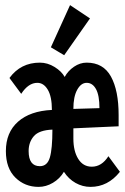

<svg xmlns="http://www.w3.org/2000/svg" viewBox="-20 -719 490 751"><path d="M131 12Q77 12 40 -24.5Q3 -61 3 -128Q3 -201 50.5 -243Q98 -285 183 -289Q183 -341 167 -368Q151 -395 126 -395Q91 -395 63 -352L17 -414Q61 -474 136 -474Q166 -474 193.5 -457Q221 -440 233 -418Q246 -442 269.5 -458Q293 -474 319 -474Q384 -474 414 -419.5Q444 -365 444 -269V-225L267 -217V-177Q267 -128 286 -97.5Q305 -67 339 -67Q378 -67 404 -108L449 -47Q402 12 334 12Q303 12 275.5 -3.5Q248 -19 230 -47Q214 -20 187 -4Q160 12 131 12ZM267 -293 369 -296Q369 -346 355.5 -370.5Q342 -395 319 -395Q297 -395 282 -368Q267 -341 267 -293ZM136 -69Q165 -69 175 -103Q185 -137 185 -212Q133 -210 112.5 -186.5Q92 -163 92 -128Q92 -69 136 -69ZM231 -503 179 -534 254 -699 332 -647Z"/></svg>

Font: Inconsolata SemiCondensed Bold
Style: Regular
Weight: 700
Width: 4
Monospace: yes
Designer: Raph Levien, Cyreal, Brenton Simpson
Foundry: Raph Levien, Cyreal, Google
Version: Version 3.001; ttfautohint (v1.8.2.53-6de2)